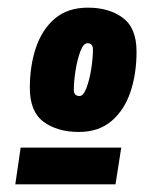

<svg xmlns="http://www.w3.org/2000/svg" viewBox="-20 -709 377 502"><path d="M210 -689Q265 -689 301 -662.5Q337 -636 337 -574Q337 -516 321 -468.5Q305 -421 271.5 -392.5Q238 -364 186 -364Q130 -364 94 -390.5Q58 -417 58 -479Q58 -537 74 -584.5Q90 -632 123.5 -660.5Q157 -689 210 -689ZM209 -596Q198 -596 190 -574.5Q182 -553 177.5 -524.5Q173 -496 173 -474Q173 -458 188 -458Q198 -458 206 -479Q214 -500 218.5 -528.5Q223 -557 223 -579Q223 -596 209 -596ZM20 -227 34 -323H297L282 -227Z"/></svg>

Font: Georama Semi Condensed Black
Style: Italic
Weight: 900
Width: 4
Italic angle: -9°
Designer: Jean-Baptiste Levee
Foundry: Production Type
Version: Version 1.000